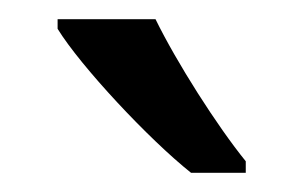

<svg xmlns="http://www.w3.org/2000/svg" viewBox="-20 -786 316 200"><path d="M142 -766H40V-756C64 -717 135 -641 179 -606H236V-618C206 -655 164 -721 142 -766Z"/></svg>

Font: Noto Sans Khmer UI SemiCondensed
Style: Regular
Weight: 400
Width: 4
Designer: Danh Hong and the Monotype Design Team
Foundry: Monotype Imaging Inc.
Version: Version 2.002